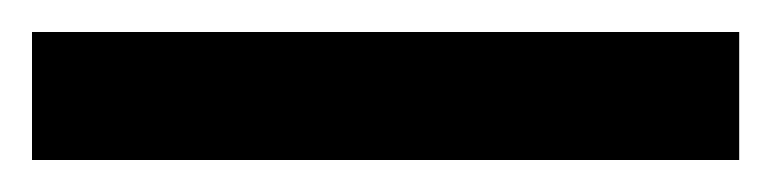

<svg xmlns="http://www.w3.org/2000/svg" viewBox="-20 -10 482 120"><path d="M0 10H442V90H0Z"/></svg>

Font: Chakra Petch Medium
Style: Regular
Weight: 500
Designer: Katatrad Aksorn Co.,Ltd.
Foundry: Cadson Demak Co.,Ltd.
Version: Version 1.000; ttfautohint (v1.6)